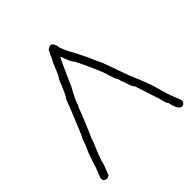

<svg xmlns="http://www.w3.org/2000/svg" viewBox="-181 -825 948 948"><g transform="rotate(-45 293.0 -351.0)"><path d="M310.5 -687.5Q329.1 -687.5 335.9 -644.5Q351.1 -605 369.1 -576.2Q405.3 -505.4 414.1 -480.5L431.6 -443.4L482.4 -302.7Q523.4 -208.5 535.2 -162.1Q548.8 -109.4 566.4 -66.4Q578.1 -41.5 578.1 -31.2Q571.8 -13.7 556.6 -13.7Q534.2 -13.7 521.5 -74.2Q515.1 -74.2 503.9 -123Q503.9 -124.5 462.9 -248Q451.2 -257.8 437.5 -308.6Q433.6 -308.6 429.7 -332Q423.8 -332.5 402.3 -404.3Q375 -473.1 339.8 -543Q323.7 -560.1 308.6 -607.4Q308.6 -611.3 304.7 -611.3Q295.9 -598.6 238.3 -466.8Q207 -413.1 197.3 -378.9Q193.8 -378.4 179.7 -337.9Q138.7 -235.8 128.9 -218.8Q128.9 -210.9 103.5 -152.3L85.9 -105.5Q85.9 -93.3 60.5 -31.2Q50.3 -23.4 43 -23.4Q21.5 -26.9 21.5 -44.9Q21.5 -50.3 44.9 -107.4Q44.9 -112.8 70.3 -183.6Q82 -204.1 97.7 -252Q102.5 -254.9 128.9 -322.3Q164.1 -405.8 175.8 -439.5Q189 -454.6 222.7 -539.1Q230.5 -544.4 257.8 -613.3Q273.4 -641.1 277.3 -654.3Q280.3 -656.2 289.1 -677.7Q303.7 -687.5 310.5 -687.5Z"/></g></svg>

Font: CEF Fonts CJK
Style: Regular
Weight: 400
Designer: PartyBoss (派对大魔王)
Version: Release 2.25